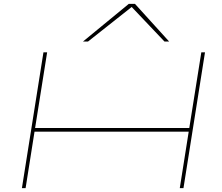

<svg xmlns="http://www.w3.org/2000/svg" viewBox="-20 -970 1147 990"><path d="M93 0 204 -700H223L161 -310H956L1018 -700H1037L926 0H907L953 -291H158L112 0ZM408 -756 644 -950H676L852 -756H828L659 -934L434 -756Z"/></svg>

Font: Georama Extra Expanded Thin
Style: Italic
Weight: 100
Width: 8
Italic angle: -9°
Designer: Jean-Baptiste Levee
Foundry: Production Type
Version: Version 1.000